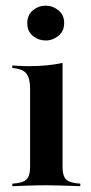

<svg xmlns="http://www.w3.org/2000/svg" viewBox="-20 -643 314 663"><path d="M22.6 0V-8.9Q56.5 -10.5 70.2 -22.2Q83.9 -33.9 83.9 -66.9V-337.1Q83.9 -372.6 71 -389.1Q58.1 -405.6 22.6 -408.1V-416.9Q36.3 -416.1 50.4 -415.3Q64.5 -414.5 78.2 -414.5Q112.1 -414.5 141.5 -417.3Q171 -420.2 196 -425.8V-66.9Q196 -33.1 210.1 -21.8Q224.2 -10.5 257.3 -8.9V0Q246.8 -0.8 227.8 -1.2Q208.9 -1.6 186.3 -2.4Q163.7 -3.2 141.1 -3.2Q108.1 -3.2 73.8 -2Q39.5 -0.8 22.6 0ZM137.9 -503.2Q112.9 -503.2 93.5 -519Q74.2 -534.7 74.2 -562.9Q74.2 -591.1 93.5 -607.3Q112.9 -623.4 137.9 -623.4Q162.1 -623.4 181.9 -607.3Q201.6 -591.1 201.6 -563.7Q201.6 -535.5 181.9 -519.4Q162.1 -503.2 137.9 -503.2Z"/></svg>

Font: Playfair 144pt
Style: Bold
Weight: 700
Version: Version 2.001;gftools[0.9.30]